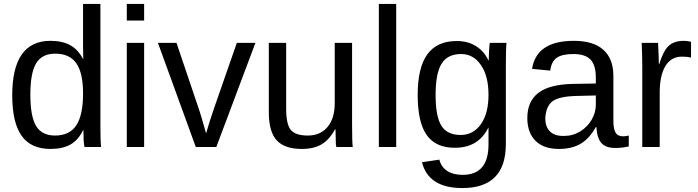

<svg xmlns="http://www.w3.org/2000/svg" viewBox="-20 -745 3539 973"><path d="M402.8 -85H400.9Q376.5 -34.7 336.7 -12.5Q296.9 9.8 235.8 9.8Q136.7 9.8 89.4 -57.1Q42 -124 42 -262.2Q42 -538.1 235.8 -538.1Q295.9 -538.1 335.9 -515.9Q376 -493.7 400.9 -445.8H401.9L400.9 -504.9V-725.1H488.8V-108.9Q488.8 -29.8 492.2 0H408.2Q404.8 -17.1 403.8 -36.1Q402.8 -55.2 402.8 -85ZM258.8 -58.1Q332.5 -58.1 366.7 -109.9Q400.9 -161.6 400.9 -271Q400.9 -375.5 366.7 -424.3Q332.5 -473.1 259.8 -473.1Q192.9 -473.1 163.3 -424.3Q133.8 -375.5 133.8 -265.1Q133.8 -154.8 163.1 -106.4Q192.4 -58.1 258.8 -58.1Z M710.4 -641.1H622.6V-725.1H710.4ZM710.4 0H622.6V-527.8H710.4Z M1274.4 -527.8 1076.2 0H972.2L780.3 -527.8H874.5L990.2 -185.1Q996.1 -169.4 1024.4 -68.8L1041.5 -126L1060.5 -184.1L1180.2 -527.8Z M1342.3 -527.8H1430.2V-192.9Q1430.2 -115.7 1453.6 -86.9Q1477.1 -58.1 1539.6 -58.1Q1603.5 -58.1 1639.9 -101.6Q1676.3 -145 1676.3 -222.2V-527.8H1764.2V-112.8Q1764.2 -24.9 1767.6 0H1684.6Q1684.1 -0.5 1682.1 -13.2Q1682.1 -20 1681.4 -41.3Q1680.7 -62.5 1680.2 -89.8H1678.2Q1648.4 -36.1 1609.1 -13.2Q1569.8 9.8 1509.3 9.8Q1422.4 9.8 1382.3 -33.9Q1342.3 -77.6 1342.3 -175.8Z M1987.8 0H1899.9V-725.1H1987.8Z M2322.8 208Q2236.3 208 2185.1 174.6Q2133.8 141.1 2118.7 77.1L2206.5 64Q2215.8 101.1 2246.1 121.1Q2276.4 141.1 2324.7 141.1Q2455.6 141.1 2455.6 -13.2V-98.1H2454.6Q2404.8 3.9 2284.7 3.9Q2188 3.9 2142.3 -60.8Q2096.7 -125.5 2096.7 -263.2Q2096.7 -402.8 2145.8 -470Q2194.8 -537.1 2294.9 -537.1Q2351.1 -537.1 2392.3 -511.2Q2433.6 -485.4 2455.6 -438H2456.5Q2456.5 -440.9 2458.5 -488.8Q2460 -522 2462.9 -527.8H2546.9Q2543.5 -498 2543.5 -418.9V-15.1Q2543.5 208 2322.8 208ZM2455.6 -264.2Q2455.6 -359.9 2417.2 -415.5Q2378.9 -471.2 2316.9 -471.2Q2248.5 -471.2 2218 -422.6Q2187.5 -374 2187.5 -264.2Q2187.5 -155.3 2216.6 -108.2Q2245.6 -61 2314.5 -61Q2378.4 -61 2417 -115.7Q2455.6 -170.4 2455.6 -264.2Z M2812.5 9.8Q2734.9 9.8 2693.6 -31.7Q2652.3 -73.2 2652.3 -147Q2652.3 -230.5 2707.5 -273.7Q2762.7 -316.9 2881.3 -319.8L2999.5 -321.8V-351.1Q2999.5 -415.5 2972.2 -443.4Q2944.8 -471.2 2886.2 -471.2Q2827.6 -471.2 2800.8 -451.7Q2773.9 -432.1 2768.6 -387.2L2676.3 -396Q2698.7 -538.1 2888.2 -538.1Q2986.8 -538.1 3037.6 -492.7Q3088.4 -447.3 3088.4 -359.9V-132.8Q3088.4 -92.3 3099.4 -73.2Q3110.4 -54.2 3137.2 -54.2Q3151.4 -54.2 3166.5 -58.1V-2.9Q3131.3 4.9 3098.1 4.9Q3049.8 4.9 3027.6 -20.3Q3005.4 -45.4 3002.4 -101.1H2999.5Q2966.3 -42 2921.9 -16.1Q2877.4 9.8 2812.5 9.8ZM2832.5 -56.2H2839.4Q2883.8 -56.2 2921.1 -79.6Q2958.5 -103 2979 -139.4Q2999.5 -175.8 2999.5 -214.8V-216.8V-261.2L2903.3 -258.8Q2814 -256.8 2780.5 -232.2Q2747.1 -207.5 2743.2 -146Q2743.2 -103 2766.4 -79.6Q2789.6 -56.2 2832.5 -56.2Z M3323.2 0H3234.9V-404.8Q3234.9 -460.4 3231.9 -527.8H3314.9Q3318.8 -447.8 3318.8 -419.9H3320.8Q3341.3 -487.3 3368.7 -512.7Q3396 -538.1 3446.8 -538.1Q3461.4 -538.1 3481.9 -533.2V-453.1Q3463.4 -458 3436 -458Q3381.3 -458 3352.3 -410.6Q3323.2 -363.3 3323.2 -274.9Z"/></svg>

Font: Libra Sans Modern
Style: Regular
Weight: 400
Foundry: Stefan Peev, Context Ltd
Version: Version 1.000